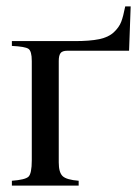

<svg xmlns="http://www.w3.org/2000/svg" viewBox="-20 -578 434 598"><path d="M387 -558 382 -420H190Q174 -420 168.5 -412.5Q163 -405 163 -388V-72Q163 -41 175 -29.5Q187 -18 225 -15V0H17V-15Q58 -18 68.5 -27.5Q79 -37 79 -79V-388Q79 -419 68.5 -426Q58 -433 17 -435V-450H213Q260 -450 289 -456Q318 -462 334.5 -477.5Q351 -493 357.5 -510Q364 -527 370 -558Z"/></svg>

Font: STIX Math
Style: Regular
Weight: 400
Designer: MicroPress Inc., with final additions and corrections provided by Coen Hoffman, Elsevier (retired)
Version: Version 1.1.1